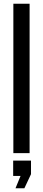

<svg xmlns="http://www.w3.org/2000/svg" viewBox="-20 -820 230 1028"><path d="M51.5 0V-800H138.5V0ZM63 188 90 122H50.5V40H146V112.5L110.5 188Z"/></svg>

Font: Big Shoulders Display Thin SemiBold
Style: Regular
Weight: 600
Version: Version 2.002